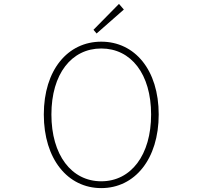

<svg xmlns="http://www.w3.org/2000/svg" viewBox="-20 -953 1040 986"><path d="M500 13C672 13 795 -136 795 -365C795 -594 672 -739 500 -739C328 -739 205 -594 205 -365C205 -136 328 13 500 13ZM500 -22C347 -22 244 -157 244 -365C244 -573 347 -704 500 -704C653 -704 756 -573 756 -365C756 -157 653 -22 500 -22ZM476 -781 616 -904 591 -933 460 -800Z"/></svg>

Font: Harano Aji Gothic TW ExtraLight
Style: Regular
Weight: 250
Foundry: Masamichi Hosoda
Version: HaranoAjiGothicTW-ExtraLight version 20230610;ttx 4.39.4